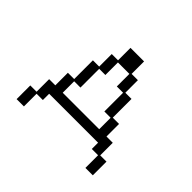

<svg xmlns="http://www.w3.org/2000/svg" viewBox="-170 -1049 1340 1340"><g transform="rotate(45 500.0 -379.5)"><path d="M124 -107H186V-231H247V-355H309V-540H371V-664H433V-787H567V-664H629V-540H690V-355H752V-231H814V-107H876V28H803V-97H741V-159H258V-97H196V28H124ZM680 -231V-344H618V-529H556V-653H443V-529H382V-344H320V-231Z"/></g></svg>

Font: DotGothic16
Style: Regular
Weight: 400
Designer: Fontworks Inc.
Foundry: Fontworks Inc.
Version: Version 1.100